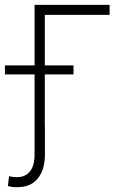

<svg xmlns="http://www.w3.org/2000/svg" viewBox="-61 -566 521 797"><path d="M394 -545.9V-504.4H125V0H82.5V-545.9ZM-40.5 -257.3V-294.4H244.1V-257.3ZM82.5 -42H125.5V74.7Q125.5 138.2 95.9 174.8Q66.4 211.4 10.3 210.9Q-1 211.4 -10.7 210Q-20.5 208.5 -28.3 206.5L-23.4 165Q-19 167 -8.8 168.2Q1.5 169.4 8.8 169.4Q44.4 169.4 63.5 145.5Q82.5 121.6 82.5 74.7Z"/></svg>

Font: Inter Tight ExtraLight
Style: Regular
Weight: 250
Designer: Rasmus Andersson
Foundry: rsms
Version: Version 3.004